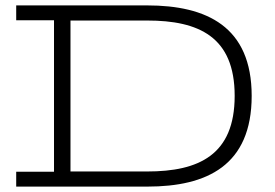

<svg xmlns="http://www.w3.org/2000/svg" viewBox="-20 -691 1017 711"><path d="M40 -616H180V-55H40V0H526C746 0 912 -78 912 -336C912 -593 745 -671 525 -671H40ZM849 -336C849 -117 716 -56 525 -56H241V-615H525C716 -615 849 -555 849 -336Z"/></svg>

Font: Stint Ultra Expanded
Style: Regular
Weight: 400
Width: 7
Designer: Astigmatic (AOETI)
Foundry: Astigmatic (AOETI)
Version: Version 1.000